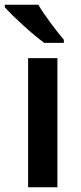

<svg xmlns="http://www.w3.org/2000/svg" viewBox="-37 -786 342 806"><path d="M124 -766H-17V-756C15 -719 100 -641 149 -606H231V-619C200 -656 150 -721 124 -766ZM204 0V-542H81V0Z"/></svg>

Font: Noto Sans New Tai Lue Semibold
Style: Regular
Weight: 600
Designer: Monotype Design Team
Foundry: Monotype Imaging Inc.
Version: Version 2.004